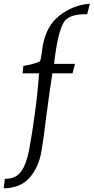

<svg xmlns="http://www.w3.org/2000/svg" viewBox="-130 -822 505 1037"><path d="M27 -11Q44 -102 59 -214Q74 -326 81 -426H-8L-4 -466Q8 -467 40.5 -475Q73 -483 84 -490Q87 -492 89 -499.5Q91 -507 93 -521Q94 -531 101 -574Q120 -683 192.5 -739Q265 -795 355 -802L341 -745Q246 -748 216 -704Q182 -652 162 -477H275L262 -426H153Q144 -374 120 -194Q105 -67 94 -6Q79 82 29.5 138Q-20 194 -110 195L-104 144Q-45 144 -16.5 105Q12 66 27 -11Z"/></svg>

Font: Andada Pro
Style: Italic
Weight: 400
Italic angle: -7°
Designer: Carolina Giovagnoli
Foundry: Huerta Tipografica
Version: Version 3.005; ttfautohint (v1.8.4)